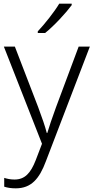

<svg xmlns="http://www.w3.org/2000/svg" viewBox="-20 -786 510 1047"><path d="M371 -758V-766H303C277 -722 223 -654 186 -615V-606H226C276 -646 341 -717 371 -758ZM1 -532 209 -2 175 87C147 159 115 193 59 193C37 193 19 189 3 184V232C21 238 41 241 66 241C151 241 195 188 230 94L470 -532H409L285 -200C264 -143 247 -92 238 -61H235C226 -97 210 -143 188 -202L61 -532Z"/></svg>

Font: Noto Sans Sinhala UI Light
Style: Regular
Weight: 300
Designer: Jelle Bosma - Monotype Design Team
Foundry: Monotype Imaging Inc.
Version: Version 2.006